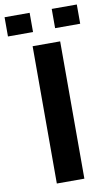

<svg xmlns="http://www.w3.org/2000/svg" viewBox="-137 -930 568 979"><g transform="rotate(-10 147.0 -440.5)"><path d="M217.8 0H75.2V-710.9H217.8ZM334 -781.7H204.1V-881.3H334ZM89.8 -781.7H-40V-881.3H89.8Z"/></g></svg>

Font: Roboto Web
Style: Bold
Weight: 700
Designer: Google
Version: Version 1.200310; 2013